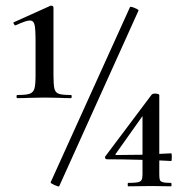

<svg xmlns="http://www.w3.org/2000/svg" viewBox="-20 -654 645 675"><path d="M41 -320Q72 -320 84.5 -324.5Q97 -329 101 -342.5Q105 -356 105 -389V-508Q105 -552 101.5 -567Q98 -582 85 -582Q72 -582 35 -565H34Q31 -565 28.5 -570Q26 -575 29 -576L158 -634H160Q164 -634 166 -632Q168 -630 168 -627V-389Q168 -355 171.5 -341.5Q175 -328 187.5 -324Q200 -320 230 -320Q232 -320 232 -314.5Q232 -309 230 -309Q205 -309 191 -310L138 -311L82 -310Q67 -309 41 -309Q38 -309 38 -314.5Q38 -320 41 -320ZM158 -13 437 -629Q439 -632 453.5 -626Q468 -620 467 -617L188 1Q186 3 171.5 -3.5Q157 -10 158 -13ZM582 1 515 0 430 1Q429 1 429 -5Q429 -11 430 -11Q453 -11 463.5 -13Q474 -15 477.5 -21Q481 -27 481 -41V-92Q411 -94 355 -94Q352 -94 350 -97.5Q348 -101 350 -104L513 -321Q516 -325 526 -325Q531 -325 535.5 -323.5Q540 -322 540 -320V-113L582 -115Q584 -115 584 -102Q584 -88 582 -88L540 -90V-41Q540 -27 542 -21.5Q544 -16 552.5 -13.5Q561 -11 582 -11Q583 -9 583 -5Q583 -1 582 1ZM481 -110V-246L386 -112Q385 -109 389 -109Z"/></svg>

Font: Cormorant SC SemiBold
Style: Regular
Weight: 600
Designer: Christian Thalmann (Catharsis Fonts)
Version: Version 3.000